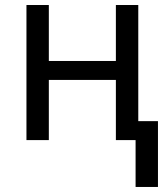

<svg xmlns="http://www.w3.org/2000/svg" viewBox="-20 -556 662 762"><path d="M439.9 0V-238.8H173.8V0H85V-536.1H173.8V-314H439.9V-536.1H528.8V-75.2H606.9V186H518.1V0Z"/></svg>

Font: WenQuanYi Micro Hei
Style: Regular
Weight: 400
Foundry: Ascender Corporation
Version: Version 0.2.0-beta